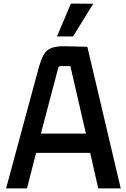

<svg xmlns="http://www.w3.org/2000/svg" viewBox="-20 -1055 707 1075"><path d="M530 0 485 -199H182L131 0H14L195 -669Q209 -720 224 -747.5Q239 -775 267 -786Q295 -797 345 -796L469 -793L656 0ZM305 -671 209 -307H461L374 -685H319Q307 -685 305 -671ZM389 -851H299L377 -1035L502 -1034Z"/></svg>

Font: Kdam Thmor Pro
Style: Regular
Weight: 400
Designer: Sovichet Tep, Longdey Hak
Foundry: Anagata Design
Version: Version 1.003; ttfautohint (v1.8.4.7-5d5b)